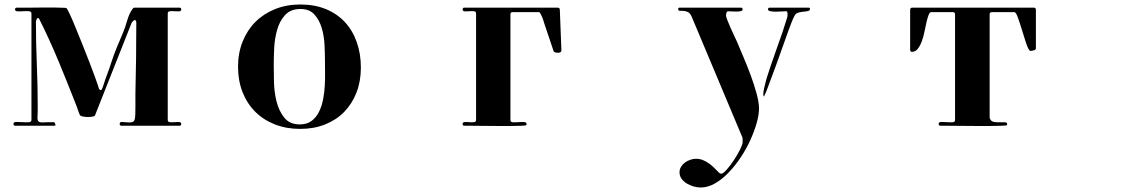

<svg xmlns="http://www.w3.org/2000/svg" viewBox="-20 -567 5040 855"><path d="M224 -20Q226 -16 227 -11.5Q228 -7 221 -7H48Q40 -7 40 -15Q40 -24 52.5 -24Q65 -24 80 -23Q95 -22 107.5 -22.5Q120 -23 120 -33V-507Q120 -516 108.5 -517Q97 -518 83.5 -517Q70 -516 58.5 -516.5Q47 -517 47 -525Q47 -533 55 -533Q61 -533 79.5 -533Q98 -533 122.5 -533Q147 -533 173.5 -533.5Q200 -534 222.5 -533.5Q245 -533 260 -532.5Q275 -532 276 -531Q280 -527 291 -503.5Q302 -480 316 -445.5Q330 -411 346.5 -370.5Q363 -330 377 -293Q391 -256 401.5 -228Q412 -200 415 -190Q417 -185 419.5 -175.5Q422 -166 429 -166Q433 -166 436.5 -176Q440 -186 441 -189Q449 -215 458.5 -239.5Q468 -264 476 -290Q487 -324 500.5 -356.5Q514 -389 528 -422Q538 -446 546.5 -476Q555 -506 570 -527Q574 -533 579 -533H779Q787 -533 787 -525Q787 -517 777.5 -516.5Q768 -516 757 -517Q746 -518 736.5 -517Q727 -516 727 -507V-33Q727 -24 736.5 -23Q746 -22 757 -23Q768 -24 777.5 -23.5Q787 -23 787 -15Q787 -7 779 -7H521Q513 -7 513 -15Q513 -24 522 -24Q531 -24 543 -22.5Q555 -21 566 -22.5Q577 -24 580 -36Q582 -43 582.5 -58.5Q583 -74 583 -91Q583 -108 583 -124.5Q583 -141 583 -151Q585 -231 586 -310Q587 -389 587 -469L584 -476V-477Q579 -479 573.5 -474Q568 -469 566 -465L403 -53Q401 -49 391.5 -47.5Q382 -46 371 -46Q360 -46 350 -48Q340 -50 337 -53Q334 -57 329 -71.5Q324 -86 322 -92Q283 -192 242.5 -290Q202 -388 154 -484L150 -487L145 -485Q144 -482 142 -478Q140 -474 140 -471Q140 -375 144 -280.5Q148 -186 148 -90Q148 -60 147 -46Q146 -32 151.5 -26.5Q157 -21 172.5 -22Q188 -23 220 -23L224 -20Z M1040 -270Q1040 -331 1060.5 -382Q1081 -433 1117.5 -469.5Q1154 -506 1205 -526.5Q1256 -547 1317 -547Q1381 -547 1431 -526.5Q1481 -506 1515.5 -469Q1550 -432 1568.5 -380Q1587 -328 1587 -266Q1587 -205 1567.5 -155Q1548 -105 1513 -69Q1478 -33 1428 -13Q1378 7 1317 7Q1255 7 1204 -13Q1153 -33 1116.5 -69.5Q1080 -106 1060 -157Q1040 -208 1040 -270ZM1199 -279Q1199 -248 1200 -202.5Q1201 -157 1211.5 -115Q1222 -73 1246 -43Q1270 -13 1315 -13Q1347 -13 1367.5 -28.5Q1388 -44 1400.5 -69Q1413 -94 1419 -125.5Q1425 -157 1426.5 -189Q1428 -221 1427.5 -251Q1427 -281 1427 -302Q1427 -330 1425 -369Q1423 -408 1412.5 -443Q1402 -478 1380 -502.5Q1358 -527 1318 -527Q1274 -527 1249.5 -500Q1225 -473 1214 -434Q1203 -395 1201 -352.5Q1199 -310 1199 -279Z M2253 -33Q2253 -23 2264 -22.5Q2275 -22 2288.5 -23Q2302 -24 2313.5 -23.5Q2325 -23 2325 -14Q2325 -11 2323 -9Q2321 -8 2302.5 -7Q2284 -6 2256 -6Q2228 -6 2195 -6Q2162 -6 2132 -6.5Q2102 -7 2079 -7Q2056 -7 2048 -7Q2040 -7 2040 -15Q2040 -23 2049.5 -23.5Q2059 -24 2070 -23Q2081 -22 2090.5 -23Q2100 -24 2100 -33V-507Q2100 -516 2090.5 -517Q2081 -518 2070 -517Q2059 -516 2049.5 -516.5Q2040 -517 2040 -525Q2040 -533 2048 -533H2463Q2473 -533 2473 -523L2480 -343Q2480 -337 2475.5 -334.5Q2471 -332 2464.5 -332Q2458 -332 2452 -334Q2446 -336 2445 -340L2404 -462Q2403 -465 2400.5 -473.5Q2398 -482 2394.5 -490.5Q2391 -499 2387 -506Q2383 -513 2380 -513H2263Q2253 -513 2253 -503Z M3191 207Q3201 206 3217 187.5Q3233 169 3248.5 145.5Q3264 122 3275.5 99Q3287 76 3287 67Q3287 64 3287 55.5Q3287 47 3286 45L3060 -493Q3053 -509 3043 -513.5Q3033 -518 3023.5 -518.5Q3014 -519 3007 -519Q3000 -519 3000 -527Q3000 -533 3007 -533H3279Q3287 -533 3287 -525Q3287 -519 3277 -517Q3267 -515 3255 -515.5Q3243 -516 3232 -516.5Q3221 -517 3219 -516Q3216 -514 3214.5 -508.5Q3213 -503 3213 -499Q3213 -492 3219.5 -476Q3226 -460 3234 -441.5Q3242 -423 3250 -406.5Q3258 -390 3262 -381Q3273 -354 3290 -314.5Q3307 -275 3322.5 -233Q3338 -191 3349 -151Q3360 -111 3360 -84Q3360 -56 3349.5 -19Q3339 18 3321 57.5Q3303 97 3278 134.5Q3253 172 3224 202Q3195 232 3163.5 250Q3132 268 3100 268Q3086 268 3069.5 263.5Q3053 259 3039 250.5Q3025 242 3015.5 229.5Q3006 217 3006 200Q3006 187 3013 175.5Q3020 164 3030.5 156.5Q3041 149 3054 144.5Q3067 140 3079 140Q3096 140 3110.5 146Q3125 152 3137.5 161Q3150 170 3161.5 181.5Q3173 193 3184 204ZM3382 -137Q3380 -139 3379.5 -142Q3379 -145 3379 -147Q3379 -157 3382.5 -173Q3386 -189 3390.5 -206Q3395 -223 3400.5 -238.5Q3406 -254 3409 -265Q3423 -306 3437 -345.5Q3451 -385 3465 -425Q3470 -442 3475.5 -458Q3481 -474 3486 -491Q3487 -495 3487 -506Q3487 -517 3480 -517Q3475 -517 3462 -516Q3449 -515 3435.5 -515Q3422 -515 3411 -517Q3400 -519 3400 -525Q3400 -533 3408 -533H3581Q3587 -533 3587 -527Q3587 -520 3578.5 -518Q3570 -516 3558.5 -515Q3547 -514 3536 -511Q3525 -508 3520 -500Q3512 -486 3505.5 -469Q3499 -452 3493 -436Q3478 -395 3464 -355Q3450 -315 3435 -274L3400 -180Q3396 -169 3392 -159Q3388 -149 3383 -139Z M4590 -345Q4585 -343 4580 -342Q4575 -341 4570 -340L4565 -342Q4557 -351 4548 -379Q4539 -407 4530 -436.5Q4521 -466 4512.5 -489.5Q4504 -513 4497 -513H4397Q4387 -513 4387 -503V-43L4389 -37Q4394 -26 4406.5 -24Q4419 -22 4432 -22.5Q4445 -23 4455 -22.5Q4465 -22 4465 -14Q4465 -11 4463 -9Q4461 -8 4441 -7Q4421 -6 4391 -6Q4361 -6 4325.5 -6Q4290 -6 4258 -6.5Q4226 -7 4201 -7Q4176 -7 4168 -7Q4160 -7 4160 -15Q4160 -24 4171.5 -24Q4183 -24 4196.5 -23Q4210 -22 4221.5 -22.5Q4233 -23 4233 -33V-503Q4233 -513 4223 -513H4127Q4120 -513 4115 -500Q4110 -487 4105.5 -467Q4101 -447 4096.5 -424.5Q4092 -402 4084.5 -382Q4077 -362 4066.5 -349Q4056 -336 4040 -336Q4037 -336 4035 -339Q4033 -342 4033 -345V-523Q4033 -533 4043 -533H4583Q4593 -533 4593 -523V-351Z"/></svg>

Font: SoukouMincho
Style: Regular
Weight: 400
Designer: Dr. Ken Lunde (project architect, glyph set definition & overall production); Masataka HATTORI  (production & ideograph 
Foundry: Adobe Systems Incorporated
Version: Version 1.00